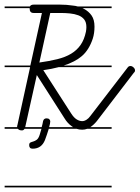

<svg xmlns="http://www.w3.org/2000/svg" viewBox="-20 -570 603 829"><path d="M462 -535H336L342 -532Q363 -521 375.5 -503Q388 -485 388 -455Q388 -426 380.5 -403Q373 -380 361 -360.5Q349 -341 333 -327.5Q317 -314 299 -305Q278 -294 255 -287H462V-280H233Q203 -272 167 -267L288 -79Q299 -62 311 -54.5Q323 -47 335 -47Q344 -47 353.5 -53Q363 -59 370 -69L530 -277Q535 -285 543 -285Q550 -285 556.5 -279Q563 -273 563 -266Q563 -260 558 -256L398 -47Q385 -31 370 -21H462V-14H357Q346 -10 335 -10Q322 -10 310 -14H190Q190 -13 190 -12Q183 11 174 35Q159 72 121 72Q106 72 106 57Q106 48 111 45.5Q116 43 123.5 41Q131 39 138.5 33.5Q146 28 151 13Q155 -2 159 -14H86Q82 -7 75 -7Q64 -7 59 -12L57 -14H0V-21H54V-24Q54 -28 55 -29L110 -280H0V-287H111L161 -514H125Q108 -514 108 -533V-535H0V-542H109Q113 -550 125 -550H241Q268 -550 294 -546Q306 -545 316 -542H462ZM197 -514 150 -300Q193 -306 227.5 -314.5Q262 -323 287 -338Q312 -353 328 -376Q344 -399 351 -433Q353 -444 353 -453Q353 -474 343.5 -486Q334 -498 318 -504Q302 -510 282 -512Q262 -514 241 -514ZM166 -47Q169 -59 181 -59Q189 -59 193 -55Q197 -51 197 -46Q197 -37 192 -21H296Q294 -22 291 -24Q271 -38 258 -60L139 -246L89 -22V-21H160Q164 -35 166 -47ZM462 239H0V232H462Z"/></svg>

Font: Gruenewald VA 1. Klasse
Style: Regular
Weight: 400
Designer: Peter Wiegel
Foundry: Peter Wiegel, nach dem Schriftentwurf von Dr. H. Gr¸newald
Version: Version 0.007